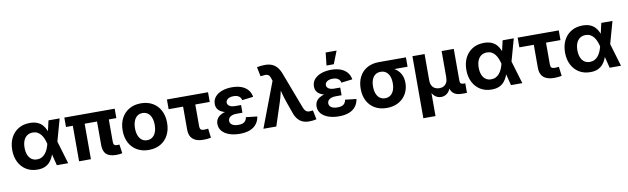

<svg xmlns="http://www.w3.org/2000/svg" viewBox="-51 -1403 7381 2255"><g transform="rotate(-10 3639.5 -275.5)"><path d="M291 11.7Q214.4 11.7 157 -23.4Q99.6 -58.6 67.9 -121.3Q36.1 -184.1 36.1 -266.1Q36.1 -349.1 67.9 -411.6Q99.6 -474.1 157.7 -509Q215.8 -543.9 293.5 -543.9Q346.7 -543.9 383.5 -528.1Q420.4 -512.2 443.8 -485.6Q467.3 -459 481.4 -426Q495.6 -393.1 503.4 -359.9H543.9L574.7 -274.9L656.7 0H521.5L454.1 -269Q446.3 -301.8 434.3 -330.3Q422.4 -358.9 405 -380.6Q387.7 -402.3 364 -414.8Q340.3 -427.2 309.1 -427.2Q270 -427.2 241.7 -408Q213.4 -388.7 198.5 -353Q183.6 -317.4 183.6 -267.6Q183.6 -217.8 198.2 -181.9Q212.9 -146 240.2 -126.7Q267.6 -107.4 305.7 -107.4Q337.4 -107.4 362.1 -120.4Q386.7 -133.3 404.8 -155.8Q422.9 -178.2 435.1 -206.8Q447.3 -235.4 454.6 -266.1L516.1 -535.6H649.4L574.2 -266.1L543 -181.2H502.4Q493.7 -147 479.5 -113Q465.3 -79.1 441.9 -50.8Q418.5 -22.5 381.8 -5.4Q345.2 11.7 291 11.7Z M1233.9 2.4Q1149.9 2.4 1112.5 -33Q1075.2 -68.4 1075.2 -141.1V-504.4H1215.8V-157.7Q1215.8 -132.3 1225.6 -121.1Q1235.4 -109.9 1258.3 -109.9Q1268.1 -109.9 1275.1 -110.4Q1282.2 -110.8 1287.1 -111.8L1302.7 -5.4Q1291.5 -2.9 1273.4 -0.2Q1255.4 2.4 1233.9 2.4ZM786.6 0V-504.4H927.7V0ZM705.1 -423.3V-535.6H1305.7V-423.3Z M1618.2 11.2Q1537.6 11.2 1477.8 -23.7Q1418 -58.6 1385.5 -120.8Q1353 -183.1 1353 -266.1Q1353 -349.6 1385.5 -412.1Q1418 -474.6 1477.8 -509.5Q1537.6 -544.4 1618.2 -544.4Q1699.2 -544.4 1758.8 -509.5Q1818.4 -474.6 1850.8 -412.1Q1883.3 -349.6 1883.3 -266.1Q1883.3 -183.1 1850.8 -120.8Q1818.4 -58.6 1758.8 -23.7Q1699.2 11.2 1618.2 11.2ZM1618.2 -105Q1655.8 -105 1682.1 -125.5Q1708.5 -146 1722.2 -182.4Q1735.8 -218.8 1735.8 -266.6Q1735.8 -314.9 1722.2 -351.3Q1708.5 -387.7 1682.1 -408.2Q1655.8 -428.7 1618.2 -428.7Q1580.6 -428.7 1554.2 -408.2Q1527.8 -387.7 1514.2 -351.3Q1500.5 -314.9 1500.5 -266.6Q1500.5 -218.8 1514.2 -182.4Q1527.8 -146 1554.2 -125.5Q1580.6 -105 1618.2 -105Z M2269 4.9Q2186 4.9 2143.6 -32.7Q2101.1 -70.3 2101.1 -143.6V-419.9H1928.7V-535.6H2418.9V-419.9H2246.6V-159.7Q2246.6 -133.3 2258.1 -121.8Q2269.5 -110.4 2296.4 -110.4Q2307.1 -110.4 2321.8 -111.8Q2336.4 -113.3 2346.2 -114.3L2359.9 -3.4Q2336.9 1 2314 2.9Q2291 4.9 2269 4.9Z M2703.6 10.3Q2635.3 10.3 2580.6 -8.3Q2525.9 -26.9 2494.1 -62.5Q2462.4 -98.1 2462.4 -148.4Q2462.4 -181.2 2476.8 -206.5Q2491.2 -231.9 2519.3 -249.5Q2547.4 -267.1 2588.4 -276.4Q2629.4 -285.6 2682.1 -285.6H2774.9V-228.5H2703.1Q2672.4 -228.5 2650.1 -220.2Q2627.9 -211.9 2616 -197Q2604 -182.1 2604 -161.1Q2604 -131.8 2629.9 -114Q2655.8 -96.2 2705.1 -96.2Q2737.3 -96.2 2758.1 -104.2Q2778.8 -112.3 2790.5 -128.9Q2802.2 -145.5 2806.2 -169.9L2939.5 -154.8Q2931.2 -102.1 2902.1 -65.2Q2873 -28.3 2823.2 -9Q2773.4 10.3 2703.6 10.3ZM2684.6 -259.8Q2632.3 -259.8 2592.5 -267.8Q2552.7 -275.9 2526.1 -291.7Q2499.5 -307.6 2486.1 -331.1Q2472.7 -354.5 2472.7 -385.3Q2472.7 -435.1 2502.9 -470.7Q2533.2 -506.3 2585.9 -525.4Q2638.7 -544.4 2705.1 -544.4Q2768.6 -544.4 2816.2 -526.9Q2863.8 -509.3 2893.3 -475.1Q2922.9 -440.9 2931.2 -390.6L2798.8 -374.5Q2793 -404.3 2769.3 -421.1Q2745.6 -438 2705.1 -438Q2662.6 -438 2637.9 -420.7Q2613.3 -403.3 2613.3 -377Q2613.3 -352.5 2637 -336.4Q2660.6 -320.3 2704.1 -320.3H2774.9V-259.8Z M2984.9 0 3188.5 -536.6 3179.2 -564Q3172.4 -589.4 3160.9 -602.1Q3149.4 -614.7 3132.1 -617.7Q3114.7 -620.6 3088.9 -616.2L3058.6 -613.8L3036.1 -725.6Q3054.7 -730 3081.3 -732.7Q3107.9 -735.4 3133.8 -735.4Q3179.2 -735.4 3214.1 -721.2Q3249 -707 3275.1 -676.8Q3301.3 -646.5 3319.3 -598.1L3483.4 -165.5Q3493.7 -140.1 3505.6 -126.7Q3517.6 -113.3 3533.7 -109.6Q3549.8 -106 3570.8 -108.9L3595.2 -111.3L3617.7 -2Q3601.1 2.4 3577.6 5.4Q3554.2 8.3 3529.8 8.3Q3486.8 8.3 3453.1 -5.9Q3419.4 -20 3394.5 -50.3Q3369.6 -80.6 3353 -129.4L3301.8 -273.9Q3284.7 -324.7 3271.5 -375.5Q3258.3 -426.3 3245.1 -481H3281.2Q3268.1 -426.8 3256.6 -375.7Q3245.1 -324.7 3228.5 -273.9L3138.7 0Z M3886.2 10.3Q3817.9 10.3 3763.2 -8.3Q3708.5 -26.9 3676.8 -62.5Q3645 -98.1 3645 -148.4Q3645 -181.2 3659.4 -206.5Q3673.8 -231.9 3701.9 -249.5Q3730 -267.1 3771 -276.4Q3812 -285.6 3864.7 -285.6H3957.5V-228.5H3885.7Q3855 -228.5 3832.8 -220.2Q3810.5 -211.9 3798.6 -197Q3786.6 -182.1 3786.6 -161.1Q3786.6 -131.8 3812.5 -114Q3838.4 -96.2 3887.7 -96.2Q3919.9 -96.2 3940.7 -104.2Q3961.4 -112.3 3973.1 -128.9Q3984.9 -145.5 3988.8 -169.9L4122.1 -154.8Q4113.8 -102.1 4084.7 -65.2Q4055.7 -28.3 4005.9 -9Q3956.1 10.3 3886.2 10.3ZM3867.2 -259.8Q3814.9 -259.8 3775.1 -267.8Q3735.4 -275.9 3708.7 -291.7Q3682.1 -307.6 3668.7 -331.1Q3655.3 -354.5 3655.3 -385.3Q3655.3 -435.1 3685.5 -470.7Q3715.8 -506.3 3768.6 -525.4Q3821.3 -544.4 3887.7 -544.4Q3951.2 -544.4 3998.8 -526.9Q4046.4 -509.3 4075.9 -475.1Q4105.5 -440.9 4113.8 -390.6L3981.4 -374.5Q3975.6 -404.3 3951.9 -421.1Q3928.2 -438 3887.7 -438Q3845.2 -438 3820.6 -420.7Q3795.9 -403.3 3795.9 -377Q3795.9 -352.5 3819.6 -336.4Q3843.3 -320.3 3886.7 -320.3H3957.5V-259.8ZM3843.8 -603 3860.4 -755.4H3990.7L3930.7 -603Z M4456.5 11.2Q4376 11.2 4316.2 -22.9Q4256.3 -57.1 4223.9 -118.9Q4191.4 -180.7 4191.4 -263.2Q4191.4 -345.7 4223.6 -407Q4255.9 -468.3 4315.4 -502Q4375 -535.6 4455.6 -535.6H4778.8V-423.8H4548.3L4455.6 -419.9Q4418 -419.9 4391.8 -400.6Q4365.7 -381.3 4352.3 -346.4Q4338.9 -311.5 4338.9 -263.2Q4338.9 -215.8 4352.5 -180.2Q4366.2 -144.5 4392.6 -124.8Q4418.9 -105 4456.5 -105Q4494.1 -105 4520.5 -124.8Q4546.9 -144.5 4560.5 -180.2Q4574.2 -215.8 4574.2 -263.2Q4574.2 -311.5 4560.5 -346.4Q4546.9 -381.3 4520.5 -400.6Q4494.1 -419.9 4456.5 -419.9V-460.9Q4513.2 -460.9 4561.5 -447.8Q4609.9 -434.6 4645.5 -407.5Q4681.2 -380.4 4701.2 -339.1Q4721.2 -297.9 4721.2 -241.2Q4721.2 -169.9 4688.7 -112.5Q4656.2 -55.2 4596.9 -22Q4537.6 11.2 4456.5 11.2Z M4856.4 204.1V-535.6H5001.5V-223.1Q5001.5 -185.5 5014.6 -160.4Q5027.8 -135.3 5051 -122.8Q5074.2 -110.4 5104 -110.4Q5133.8 -110.4 5156.5 -122.8Q5179.2 -135.3 5191.9 -160.4Q5204.6 -185.5 5204.6 -223.1V-535.6H5349.6V-153.8Q5349.6 -133.3 5359.4 -123.8Q5369.1 -114.3 5390.6 -114.3H5412.6V0H5351.1Q5280.3 0 5245.4 -35.9Q5210.4 -71.8 5210.4 -139.6V-189H5234.9Q5234.9 -134.3 5222.9 -98.6Q5210.9 -63 5191.9 -42.5Q5172.9 -22 5150.6 -13.4Q5128.4 -4.9 5107.9 -4.9Q5086.4 -4.9 5063.7 -13.4Q5041 -22 5021.5 -42.5Q5002 -63 4990 -98.6Q4978 -134.3 4978 -189H5001.5V204.1Z M5707 11.7Q5630.4 11.7 5573 -23.4Q5515.6 -58.6 5483.9 -121.3Q5452.1 -184.1 5452.1 -266.1Q5452.1 -349.1 5483.9 -411.6Q5515.6 -474.1 5573.7 -509Q5631.8 -543.9 5709.5 -543.9Q5762.7 -543.9 5799.6 -528.1Q5836.4 -512.2 5859.9 -485.6Q5883.3 -459 5897.5 -426Q5911.6 -393.1 5919.4 -359.9H5960L5990.7 -274.9L6072.8 0H5937.5L5870.1 -269Q5862.3 -301.8 5850.3 -330.3Q5838.4 -358.9 5821 -380.6Q5803.7 -402.3 5780 -414.8Q5756.3 -427.2 5725.1 -427.2Q5686 -427.2 5657.7 -408Q5629.4 -388.7 5614.5 -353Q5599.6 -317.4 5599.6 -267.6Q5599.6 -217.8 5614.3 -181.9Q5628.9 -146 5656.2 -126.7Q5683.6 -107.4 5721.7 -107.4Q5753.4 -107.4 5778.1 -120.4Q5802.7 -133.3 5820.8 -155.8Q5838.9 -178.2 5851.1 -206.8Q5863.3 -235.4 5870.6 -266.1L5932.1 -535.6H6065.4L5990.2 -266.1L5959 -181.2H5918.5Q5909.7 -147 5895.5 -113Q5881.3 -79.1 5857.9 -50.8Q5834.5 -22.5 5797.9 -5.4Q5761.2 11.7 5707 11.7Z M6451.7 4.9Q6368.7 4.9 6326.2 -32.7Q6283.7 -70.3 6283.7 -143.6V-419.9H6111.3V-535.6H6601.6V-419.9H6429.2V-159.7Q6429.2 -133.3 6440.7 -121.8Q6452.1 -110.4 6479 -110.4Q6489.7 -110.4 6504.4 -111.8Q6519 -113.3 6528.8 -114.3L6542.5 -3.4Q6519.5 1 6496.6 2.9Q6473.6 4.9 6451.7 4.9Z M6883.8 11.7Q6807.1 11.7 6749.8 -23.4Q6692.4 -58.6 6660.6 -121.3Q6628.9 -184.1 6628.9 -266.1Q6628.9 -349.1 6660.6 -411.6Q6692.4 -474.1 6750.5 -509Q6808.6 -543.9 6886.2 -543.9Q6939.5 -543.9 6976.3 -528.1Q7013.2 -512.2 7036.6 -485.6Q7060.1 -459 7074.2 -426Q7088.4 -393.1 7096.2 -359.9H7136.7L7167.5 -274.9L7249.5 0H7114.3L7046.9 -269Q7039.1 -301.8 7027.1 -330.3Q7015.1 -358.9 6997.8 -380.6Q6980.5 -402.3 6956.8 -414.8Q6933.1 -427.2 6901.9 -427.2Q6862.8 -427.2 6834.5 -408Q6806.2 -388.7 6791.3 -353Q6776.4 -317.4 6776.4 -267.6Q6776.4 -217.8 6791 -181.9Q6805.7 -146 6833 -126.7Q6860.4 -107.4 6898.4 -107.4Q6930.2 -107.4 6954.8 -120.4Q6979.5 -133.3 6997.6 -155.8Q7015.6 -178.2 7027.8 -206.8Q7040 -235.4 7047.4 -266.1L7108.9 -535.6H7242.2L7167 -266.1L7135.7 -181.2H7095.2Q7086.4 -147 7072.3 -113Q7058.1 -79.1 7034.7 -50.8Q7011.2 -22.5 6974.6 -5.4Q6938 11.7 6883.8 11.7Z"/></g></svg>

Font: Inter 20pt
Style: Bold
Weight: 700
Version: Version 4.001;git-66647c0bb